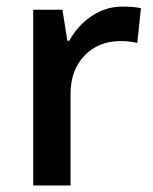

<svg xmlns="http://www.w3.org/2000/svg" viewBox="-20 -570 471 590"><path d="M356 -549.8Q390.6 -549.8 413.1 -544.9L401.9 -438Q377.4 -443.8 351.1 -443.8Q282.2 -443.8 239.5 -398.9Q196.8 -354 196.8 -282.2V0H82V-540H171.9L187 -444.8H192.9Q219.7 -493.2 262.9 -521.5Q306.2 -549.8 356 -549.8Z"/></svg>

Font: f1_46894          
Style: Regular
Weight: 600
Foundry: Ascender Corporation
Version: Version 1.10